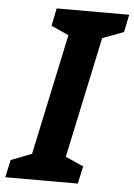

<svg xmlns="http://www.w3.org/2000/svg" viewBox="-93 -754 556 794"><g transform="rotate(5 185.0 -357.0)"><path d="M260 0 276 -73 201 -106 308 -608 396 -641 411 -714H110L95 -641L168 -608L61 -106L-25 -73L-41 0Z"/></g></svg>

Font: Noto Sans UI Condensed ExtraBold
Style: Italic
Weight: 800
Width: 3
Designer: Monotype Design Team
Foundry: Monotype Imaging Inc.
Version: 1.001